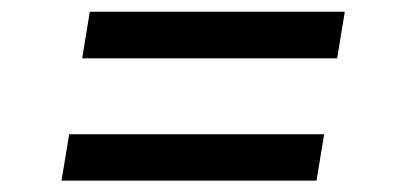

<svg xmlns="http://www.w3.org/2000/svg" viewBox="-20 -451 696 332"><path d="M122.1 -350.1 135.3 -430.7H576.2L563 -350.1ZM86.4 -138.7 99.6 -218.8H540.5L527.3 -138.7Z"/></svg>

Font: Inter 17pt
Style: Italic
Weight: 400
Italic angle: -9.3988°
Version: Version 4.001;git-66647c0bb